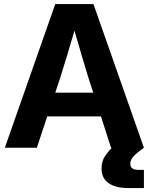

<svg xmlns="http://www.w3.org/2000/svg" viewBox="-20 -748 753 972"><path d="M4.4 0 259.8 -727.5H453.1L708.5 0H542L491.2 -158.7H219.2L166.5 0ZM259.8 -278.8H452.1L427.7 -354Q410.6 -409.7 393.6 -467.3Q376.5 -524.9 356.9 -592.8Q337.4 -524.9 319.8 -467.3Q302.2 -409.7 284.7 -354ZM629.4 204.1Q565.9 204.1 530 179.2Q494.1 154.3 494.1 105Q494.1 68.4 512 41.7Q529.8 15.1 559.1 -12.2L708.5 0Q669.4 27.8 654.5 45.2Q639.6 62.5 639.6 80.6Q639.6 111.8 679.7 111.8H708.5V204.1Z"/></svg>

Font: Inter Display
Style: Bold
Weight: 700
Designer: Rasmus Andersson
Foundry: rsms
Version: Version 4.001;git-9221beed3